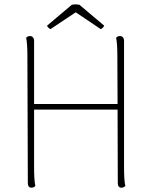

<svg xmlns="http://www.w3.org/2000/svg" viewBox="-20 -862 702 890"><path d="M561 0Q553 8 543 8Q526 8 526 -14L525 -354H138V-87Q138 -24 144 0Q136 8 126 8Q109 8 109 -14L107 -600Q107 -663 101 -687Q109 -695 119 -695Q127 -695 132.5 -689Q138 -683 138 -673V-380H525L524 -600Q524 -663 518 -687Q526 -695 536 -695Q544 -695 549.5 -689Q555 -683 555 -673V-87Q555 -24 561 0ZM463 -743Q458 -732 447 -727L331 -805L214 -727Q203 -732 198 -743L313 -840Q325 -842 330 -842Q336 -842 348 -840Z"/></svg>

Font: Arima Madurai Thin
Style: Regular
Weight: 250
Designer: Joana Correia and Natanael Gama
Foundry: NDISCOVER
Version: Version 1.019; ttfautohint (v1.5) -l 7 -r 28 -G 50 -x 13 -D 